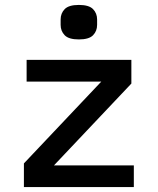

<svg xmlns="http://www.w3.org/2000/svg" viewBox="-20 -759 640 779"><path d="M77 0V-96L391 -428H88V-516H513V-420L199 -88H523V0ZM226 -658V-680Q226 -705 242.5 -722Q259 -739 300 -739Q341 -739 357.5 -722Q374 -705 374 -680V-658Q374 -633 357.5 -616Q341 -599 300 -599Q259 -599 242.5 -616Q226 -633 226 -658Z"/></svg>

Font: IBM Plaex Mono Medium
Style: Regular
Weight: 500
Designer: Mike Abbink, Paul van der Laan, Pieter van Rosmalen
Foundry: Bold Monday
Version: Version 2.003